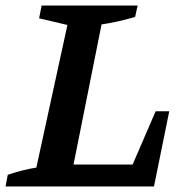

<svg xmlns="http://www.w3.org/2000/svg" viewBox="-41 -672 660 692"><path d="M520 -271H569L514 0H-21L-13 -42Q40 -60 90 -68L202 -582L100 -606L109 -652H455L446 -611Q381 -592 325 -584L224 -79H437Z"/></svg>

Font: Piazzolla SC SemiBold
Style: Italic
Weight: 600
Italic angle: -11.3°
Designer: Juan Pablo del Peral
Foundry: Huerta Tipografica
Version: Version 1.330